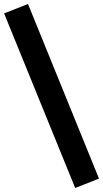

<svg xmlns="http://www.w3.org/2000/svg" viewBox="-26 -825 514 960"><path d="M350 115 -5.5 -758 114 -805 469 68Z"/></svg>

Font: Geologica Cursive SemiBold
Style: Regular
Weight: 600
Designer: Sindre Bremnes, Frode Helland
Foundry: Monokrom Skriftforlag AS
Version: Version 1.010;gftools[0.9.28]